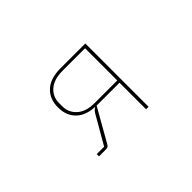

<svg xmlns="http://www.w3.org/2000/svg" viewBox="-70 -835 1139 1139"><g transform="rotate(-45 500.0 -265.5)"><path d="M259 0V-19H321L422 -194Q434 -215 448 -221V-224Q373 -228 332.5 -269Q292 -310 292 -377Q292 -448 337 -489.5Q382 -531 465 -531H675V0H654V-223H462L345 -17Q340 -7 333.5 -3.5Q327 0 317 0ZM654 -242V-512H465Q392 -512 353.5 -477.5Q315 -443 315 -392V-363Q315 -312 353.5 -277Q392 -242 465 -242Z"/></g></svg>

Font: IBM Plex Sans JP Thin
Style: Regular
Weight: 100
Designer: Mike Abbink; Paul van der Laan; Pieter van Rosmalen; Wujin Sim; Yejin Wi; Jinhee Kim; Boomi Park; Yona Kim; Kichan Ma
Foundry: Sandoll Inc.
Version: Version 1.001